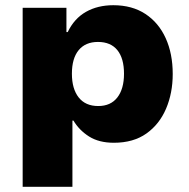

<svg xmlns="http://www.w3.org/2000/svg" viewBox="-20 -537 727 737"><path d="M67 180V-507H235V-414H240Q265 -466 310 -491.5Q355 -517 415 -517Q487 -517 538 -483.5Q589 -450 616 -390.5Q643 -331 643 -253Q643 -180 617.5 -120Q592 -60 542 -24.5Q492 11 417 11Q360 11 322 -13Q284 -37 262 -74H258V180ZM357 -130Q405 -130 430.5 -163Q456 -196 456 -254Q456 -313 430.5 -344.5Q405 -376 356 -376Q308 -376 282 -344.5Q256 -313 256 -254Q256 -196 282 -163Q308 -130 357 -130Z"/></svg>

Font: Nunito Sans 7pt Black
Style: Regular
Weight: 900
Designer: Vernon Adams
Foundry: Vernon Adams
Version: Version 3.101;gftools[0.9.27]